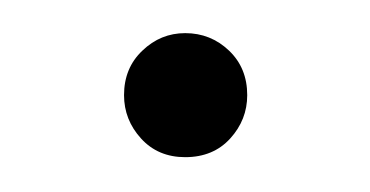

<svg xmlns="http://www.w3.org/2000/svg" viewBox="-20 -86 218 113"><path d="M89 6.5Q73 6.5 63 -4.5Q53 -15.5 53 -30Q53 -46 63.8 -56.2Q74.5 -66.5 89 -66.5Q104 -66.5 114.8 -56.2Q125.5 -46 125.5 -30Q125.5 -15.5 115.5 -4.5Q105.5 6.5 89 6.5Z"/></svg>

Font: Acari Sans Neue Light
Style: Regular
Weight: 300
Designer: Alfredo Marco Pradil (font), Cristiano Sobral (main changes)
Foundry: Hanken Design Co. (font), Cristiano Sobral (main changes)
Version: Version 2.459;March 19, 2022;FontCreator 14.0.0.2808 64-bit;